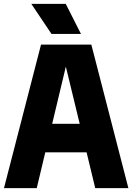

<svg xmlns="http://www.w3.org/2000/svg" viewBox="-22 -970 682 990"><path d="M-1.5 0 189.5 -740H449L640 0H469L424.5 -184.5H211.5L167.5 0ZM247 -331.5H389L317.5 -626.5ZM243.5 -795 139.5 -950H317L395.5 -795Z"/></svg>

Font: Encode Sans Cnd XBd
Style: Regular
Weight: 800
Width: 3
Designer: Multiple Designers
Foundry: Impallari Type
Version: Version 3.002; ttfautohint (v1.8.3) -l 8 -r 50 -G 200 -x 14 